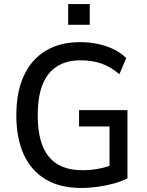

<svg xmlns="http://www.w3.org/2000/svg" viewBox="-20 -923 729 952"><path d="M383 9Q279 9 207.5 -33Q136 -75 98.5 -155.5Q61 -236 61 -352Q61 -467 98.5 -548Q136 -629 207 -671.5Q278 -714 377 -714Q424 -714 466 -705Q508 -696 544 -678.5Q580 -661 606 -635L572 -555Q529 -592 482.5 -608Q436 -624 380 -624Q275 -624 221 -556.5Q167 -489 167 -352Q167 -213 222 -146Q277 -79 388 -79Q431 -79 472 -87Q513 -95 550 -110L523 -64V-296H372V-377H612V-39Q584 -24 546 -13.5Q508 -3 466 3Q424 9 383 9ZM318 -800V-903H425V-800Z"/></svg>

Font: Nunito Sans 10pt SemiCondensed SemiBold
Style: Regular
Weight: 600
Width: 4
Designer: Vernon Adams
Foundry: Vernon Adams
Version: Version 3.101;gftools[0.9.27]